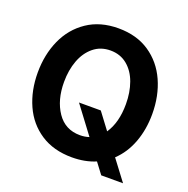

<svg xmlns="http://www.w3.org/2000/svg" viewBox="-133 -840 989 1010"><g transform="rotate(20 361.0 -335.0)"><path d="M576 -70 662 44H540L494 -17Q435 8 362 8Q259 8 186.5 -39.5Q114 -87 77.5 -168.5Q41 -250 41 -350Q41 -451 78 -533.5Q115 -616 187.5 -665Q260 -714 362 -714Q464 -714 536 -665.5Q608 -617 645 -534.5Q682 -452 682 -350Q682 -264 655 -191.5Q628 -119 576 -70ZM413 -124 299 -276H421L490 -184Q534 -249 534 -352Q534 -418 514.5 -472Q495 -526 456 -558Q417 -590 362 -590Q307 -590 267.5 -557.5Q228 -525 208 -471Q188 -417 188 -351Q188 -250 233.5 -183Q279 -116 362 -116Q389 -116 413 -124Z"/></g></svg>

Font: Be Vietnam
Style: Bold
Weight: 700
Designer: Gabriel Lam
Foundry: TypeRant
Version: Version 4.000